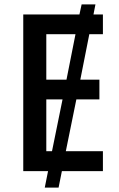

<svg xmlns="http://www.w3.org/2000/svg" viewBox="-20 -780 543 875"><path d="M449 0V-91H280L328 -327H433V-417H346L387 -624H449V-714H406L415 -760H352L342 -714H86V0H199L184 75H247L262 0ZM191 -417V-624H324L283 -417ZM191 -91V-327H265L217 -91Z"/></svg>

Font: Noto Sans SemiCondensed Medium
Style: Regular
Weight: 500
Width: 4
Designer: Monotype Design Team
Foundry: Monotype Imaging Inc.
Version: Version 2.013